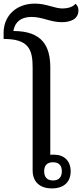

<svg xmlns="http://www.w3.org/2000/svg" viewBox="-43 -1039 455 1065"><path d="M245 6C312 6 349 -30 349 -89C349 -145 314 -180 260 -181C251 -182 240 -181 236 -180V-664C236 -784 191 -867 31 -867C40 -919 75 -945 132 -945C194 -945 235 -916 300 -916C350 -916 392 -934 392 -981C392 -995 388 -1009 375 -1018C361 -998 326 -992 304 -992C259 -992 215 -1019 150 -1019C47 -1019 -23 -951 -23 -857V-823C114 -823 138 -767 138 -666V-94C138 -31 177 6 245 6ZM251 -38C217 -38 202 -58 202 -89C202 -120 217 -139 251 -139C285 -139 300 -120 300 -89C300 -58 285 -38 251 -38Z"/></svg>

Font: Noto Serif Thai Medium
Style: Regular
Weight: 500
Designer: Monotype Design Team
Foundry: Monotype Imaging Inc.
Version: Version 1.901;PS 001.901;hotconv 1.0.88;makeotf.lib2.5.64775